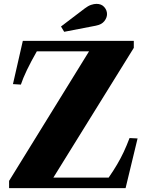

<svg xmlns="http://www.w3.org/2000/svg" viewBox="-20 -973 762 993"><path d="M27 0V-37.5L440.5 -707.5H170.5Q140.5 -655 119.2 -610.8Q98 -566.5 88 -535.5L47 -538L98 -761.5H672V-725.5L256 -54.5H542Q567.5 -91.5 586 -123Q604.5 -154.5 619.8 -187Q635 -219.5 650 -259L691.5 -257L629.5 0ZM312 -808.5 295.5 -836 418.5 -929.5Q435.5 -942.5 451 -947.8Q466.5 -953 479 -953Q504.5 -953 519 -936.8Q533.5 -920.5 533.5 -900Q533.5 -881.5 519.8 -863.8Q506 -846 475 -840Z"/></svg>

Font: Libre Caslon Text
Style: Regular
Weight: 400
Designer: Pablo Impallari, Rodrigo Fuenzalida, Katja Schimmel
Foundry: Pablo Impallari, Rodrigo Fuenzalida
Version: Version 2.000